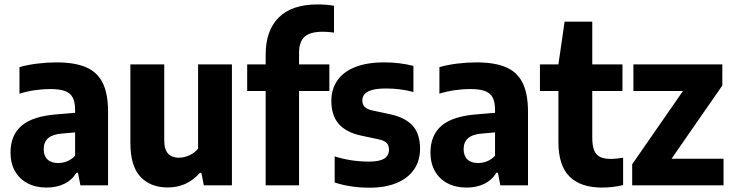

<svg xmlns="http://www.w3.org/2000/svg" viewBox="-20 -838 3311 868"><path d="M468.5 -332.5V0H343.5L332.5 -57H325.5Q304.5 -23 269.8 -6.5Q235 10 191 10Q141.5 10 104.5 -9.5Q67.5 -29 47.5 -64.8Q27.5 -100.5 27.5 -148Q27.5 -227.5 78.5 -270.5Q129.5 -313.5 241.5 -321.5L319.5 -328V-340.5Q319.5 -377 308.5 -397.5Q297.5 -418 273 -426.8Q248.5 -435.5 206 -435.5Q174 -435.5 137.5 -430.2Q101 -425 68 -414.5V-534.5Q104 -545 148.8 -550.5Q193.5 -556 234.5 -556Q317 -556 368 -534.5Q419 -513 443.8 -464.2Q468.5 -415.5 468.5 -332.5ZM319.5 -134V-239.5L258 -234Q177.5 -227.5 177.5 -164Q177.5 -133.5 194.5 -117.2Q211.5 -101 243 -101Q264 -101 283.8 -109Q303.5 -117 319.5 -134Z M569.5 -192.5V-547H722.5V-204.5Q722.5 -162 739.8 -143.5Q757 -125 788.5 -125Q811.5 -125 835.8 -135.8Q860 -146.5 875.5 -166V-547H1028.5V0H901.5L890.5 -56.5H883.5Q826 9.5 738 9.5Q660.5 9.5 615 -38.8Q569.5 -87 569.5 -192.5Z M1332 -599.5V-547H1469V-426.5H1332V0H1181V-426.5H1097.5V-547H1181V-590.5Q1181 -700.5 1240.5 -759.2Q1300 -818 1415.5 -818Q1455.5 -818 1490 -812V-690.5Q1465.5 -694.5 1438.5 -694.5Q1382.5 -694.5 1357.2 -672Q1332 -649.5 1332 -599.5Z M1493 -13V-131Q1566.5 -107.5 1648.5 -107.5Q1696 -107.5 1717.2 -121.2Q1738.5 -135 1738.5 -161Q1738.5 -181 1728 -191.8Q1717.5 -202.5 1692.5 -208L1612.5 -225Q1544.5 -239.5 1511.2 -278Q1478 -316.5 1478 -382Q1478 -434.5 1504.8 -473.8Q1531.5 -513 1585 -534.5Q1638.5 -556 1716.5 -556Q1787.5 -556 1849 -540V-422Q1791 -438 1723.5 -438Q1618 -438 1618 -383.5Q1618 -365.5 1628.8 -354.8Q1639.5 -344 1664 -338.5L1744 -321.5Q1812.5 -306.5 1845.8 -269.5Q1879 -232.5 1879 -165.5Q1879 -111.5 1851.8 -71.8Q1824.5 -32 1773.2 -10.8Q1722 10.5 1651 10.5Q1564 10.5 1493 -13Z M2367 -332.5V0H2242L2231 -57H2224Q2203 -23 2168.2 -6.5Q2133.5 10 2089.5 10Q2040 10 2003 -9.5Q1966 -29 1946 -64.8Q1926 -100.5 1926 -148Q1926 -227.5 1977 -270.5Q2028 -313.5 2140 -321.5L2218 -328V-340.5Q2218 -377 2207 -397.5Q2196 -418 2171.5 -426.8Q2147 -435.5 2104.5 -435.5Q2072.5 -435.5 2036 -430.2Q1999.5 -425 1966.5 -414.5V-534.5Q2002.5 -545 2047.2 -550.5Q2092 -556 2133 -556Q2215.5 -556 2266.5 -534.5Q2317.5 -513 2342.2 -464.2Q2367 -415.5 2367 -332.5ZM2218 -134V-239.5L2156.5 -234Q2076 -227.5 2076 -164Q2076 -133.5 2093 -117.2Q2110 -101 2141.5 -101Q2162.5 -101 2182.2 -109Q2202 -117 2218 -134Z M2797 -125V-1.5Q2776.5 4 2751.2 7Q2726 10 2702 10Q2605 10 2554.8 -39.8Q2504.5 -89.5 2504.5 -196V-426.5H2421V-547H2504.5L2532.5 -740H2657.5V-547H2794V-426.5H2657.5V-216Q2657.5 -179.5 2666 -158.5Q2674.5 -137.5 2693 -128.5Q2711.5 -119.5 2742.5 -119.5Q2763 -119.5 2797 -125Z M3016 -120.5H3251V0H2838V-95.5L3067.5 -426.5H2843.5V-547H3245.5V-451.5Z"/></svg>

Font: Encode Sans Semi Condensed
Style: Bold
Weight: 700
Width: 4
Designer: Multiple Designers
Foundry: Impallari Type
Version: Version 2.000